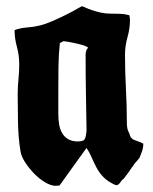

<svg xmlns="http://www.w3.org/2000/svg" viewBox="-20 -598 494 619"><path d="M244 -578Q246 -578 254.5 -574Q263 -570 276 -565.5Q289 -561 304.5 -557.5Q320 -554 337 -554Q352 -554 367 -553.5Q382 -553 397 -549Q399 -539 399 -534Q399 -506 391 -478Q383 -450 383 -421Q383 -367 386 -311.5Q389 -256 389 -202Q389 -193 390.5 -184.5Q392 -176 397 -168Q400 -151 415 -146Q430 -141 442 -135Q442 -122 438 -110.5Q434 -99 429 -88Q414 -72 403 -55Q392 -38 378 -21Q374 -19 371.5 -15Q369 -11 366 -7.5Q363 -4 359.5 -2Q356 0 351 -2Q327 -13 313.5 -27Q300 -41 291.5 -57Q283 -73 276 -89.5Q269 -106 259 -121Q239 -93 215 -60Q191 -27 172 0L159 1Q144 1 125 -10.5Q106 -22 89.5 -39Q73 -56 60.5 -75.5Q48 -95 46 -111Q39 -153 38 -202Q37 -251 37 -293Q37 -318 39.5 -342Q42 -366 42 -391Q42 -420 34.5 -447Q27 -474 27 -501Q46 -508 67.5 -509.5Q89 -511 109 -516Q126 -520 149 -530Q172 -540 193 -550.5Q214 -561 228.5 -569.5Q243 -578 244 -578ZM173 -459Q169 -422 168.5 -383Q168 -344 168 -307V-230Q168 -213 170.5 -197.5Q173 -182 180 -169.5Q187 -157 199.5 -149.5Q212 -142 231 -142Q238 -142 246 -144Q254 -146 256.5 -159Q259 -172 259 -178Q258 -239 257 -299.5Q256 -360 256 -421Q256 -427 257.5 -433Q259 -439 264 -444Q261 -448 250 -451.5Q239 -455 226 -458Q213 -461 201 -463Q189 -465 184 -465Z"/></svg>

Font: CAT Schmalfette Thannhaeuser
Style: Regular
Weight: 700
Designer: Peter Wiegel nach Herbert Thanhaeuser 1939/40
Foundry: CAT-Fonts, Peter Wiegel
Version: Version 1.000